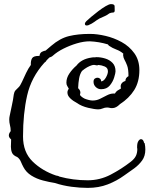

<svg xmlns="http://www.w3.org/2000/svg" viewBox="-20 -827 731 934"><path d="M407 87Q369 87 327.5 81.5Q286 76 246 63Q220 59 189 51Q158 43 132.5 27Q107 11 94 -14Q87 -27 81.5 -40.5Q76 -54 64 -63Q44 -71 38.5 -84Q33 -97 33 -113Q33 -120 33.5 -127.5Q34 -135 34 -143V-149Q23 -158 23 -168Q23 -178 32 -189V-190Q32 -205 28.5 -218Q25 -231 25 -245Q25 -250 25.5 -254.5Q26 -259 27 -263Q32 -289 38 -315.5Q44 -342 47 -367Q49 -380 55.5 -387.5Q62 -395 70 -402Q78 -409 87 -429Q96 -449 107 -472Q118 -495 130 -511Q129 -532 136 -543.5Q143 -555 168 -555H172Q174 -570 184 -575Q194 -580 202 -581L229 -604Q272 -641 316 -651.5Q360 -662 414 -662H419Q452 -662 493 -652.5Q534 -643 571.5 -622.5Q609 -602 633.5 -568Q658 -534 658 -486Q658 -429 633 -389Q608 -349 563 -320L561 -318Q554 -311 545 -306Q536 -301 525 -301Q518 -301 513 -302.5Q508 -304 500 -304Q490 -304 479.5 -299.5Q469 -295 458 -295Q441 -295 409 -302.5Q377 -310 354 -326Q335 -336 321.5 -349Q308 -362 308 -377Q308 -386 314 -395H315Q311 -403 307 -409Q303 -415 303 -425Q303 -448 317.5 -469.5Q332 -491 352 -508Q376 -540 425 -547Q429 -548 432 -548Q435 -548 438 -548H441Q443 -548 445 -548.5Q447 -549 449 -549Q470 -549 491.5 -542.5Q513 -536 527.5 -521Q542 -506 542 -480Q542 -472 535.5 -450.5Q529 -429 514 -411Q499 -393 472 -393Q457 -393 446 -403.5Q435 -414 435 -429Q435 -440 441 -444.5Q447 -449 454 -449Q461 -449 466.5 -444.5Q472 -440 472 -431Q485 -432 495 -449.5Q505 -467 505 -480Q505 -497 489.5 -503.5Q474 -510 459 -511Q455 -509 451 -509Q448 -509 445.5 -510Q443 -511 440 -511Q437 -511 434 -511Q431 -511 428 -510Q404 -503 379 -482Q369 -468 365 -446.5Q361 -425 360 -398L362 -396Q371 -387 371 -376Q371 -373 369 -365Q376 -355 392 -347Q402 -343 412.5 -340.5Q423 -338 431 -338Q450 -338 467 -346.5Q484 -355 500.5 -363.5Q517 -372 532 -372H539Q544 -381 551 -386Q558 -391 566 -395L568 -396V-399Q565 -412 571.5 -421Q578 -430 590 -433Q590 -448 604 -456H605Q605 -491 598.5 -508Q592 -525 586 -535.5Q580 -546 579 -558Q579 -564 580 -566Q565 -579 546 -586Q527 -593 511 -604Q507 -607 505 -611Q462 -624 417 -626Q387 -626 353.5 -616Q320 -606 289 -590.5Q258 -575 237 -556Q233 -552 228.5 -550.5Q224 -549 220 -547L207 -534Q204 -527 196 -522Q132 -451 112 -362.5Q92 -274 92 -163Q92 -87 138.5 -41.5Q185 4 253 27L259 28Q267 30 269 32Q335 50 407 50Q466 50 518.5 22.5Q571 -5 616 -40Q634 -54 641 -68.5Q648 -83 648 -103Q648 -104 647.5 -105Q647 -106 647 -107V-113Q647 -131 653 -140.5Q659 -150 666 -150Q677 -150 681 -132Q683 -132 684 -129Q687 -114 687 -100Q687 -68 671.5 -46.5Q656 -25 633 -8Q610 9 585 26Q548 53 504 70Q460 87 407 87ZM409 -704Q406 -703 402 -703Q393 -703 393 -711Q393 -717 400 -724Q407 -731 423 -744.5Q439 -758 458 -772.5Q477 -787 494 -797Q511 -807 520 -807Q537 -807 537.5 -797.5Q538 -788 538 -776Q538 -766 529.5 -766Q521 -766 512 -762Q502 -754 489.5 -748.5Q477 -743 464 -737Q450 -729 439 -720.5Q428 -712 409 -704Z"/></svg>

Font: Are You Serious
Style: Regular
Weight: 400
Designer: Robert E. Leuschke
Foundry: Robert E. Leuschke
Version: Version 1.100